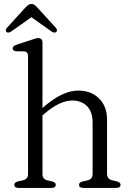

<svg xmlns="http://www.w3.org/2000/svg" viewBox="-20 -918 644 938"><path d="M187.5 -709V-390.5Q238.5 -435 280.8 -455.2Q323 -475.5 363 -475.5Q425 -475.5 464 -437Q503 -398.5 503 -333V-69Q503 -43 528.5 -37L551 -32Q569 -26.5 569 -15.5Q569 0 549 0H386.5Q366 0 366 -15.5Q366 -26.5 383 -31.5L408 -37Q432.5 -42.5 432.5 -69V-318Q432.5 -372 405 -399.5Q377.5 -427 332.5 -427Q304 -427 270 -411.5Q236 -396 196.5 -362L187.5 -354V-67.5Q187.5 -42.5 211.5 -37L235.5 -31.5Q252.5 -26.5 252.5 -15.5Q252.5 0 232.5 0H70Q50 0 50 -15.5Q50 -27 68 -32L93 -37.5Q117 -43 117 -67.5V-643Q117 -665.5 98.5 -667L58.5 -667.5Q42 -669.5 42 -681.5Q42 -693 60.5 -699.5L129.5 -722Q141.5 -726 150.5 -729Q159.5 -732 166 -732Q187.5 -732 187.5 -709ZM254.5 -761.5Q246 -755 232 -764L133.5 -834L34.5 -764Q20.5 -755 12 -761.5Q8.5 -764 8.2 -769.8Q8 -775.5 13.5 -781.5L103.5 -880.5Q111.5 -889 118 -893.8Q124.5 -898.5 134 -898.5Q143 -898.5 149.2 -893.8Q155.5 -889 163 -880.5L253.5 -781.5Q258.5 -775.5 258.2 -769.8Q258 -764 254.5 -761.5Z"/></svg>

Font: Fraunces 9pt Soft Light
Style: Regular
Weight: 300
Version: Version 1.000;[0bf87f6ff]